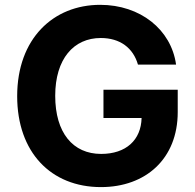

<svg xmlns="http://www.w3.org/2000/svg" viewBox="-20 -757 801 787"><path d="M545.5 -492.2H701.7C681.8 -636 555 -737.2 390.6 -737.2C198.5 -737.2 50.4 -598.7 50.4 -362.9C50.4 -132.8 188.9 9.9 393.8 9.9C577.4 9.9 708.5 -106.2 708.5 -297.6V-389.2H404.1V-273.4H560.4C558.2 -183.2 496.8 -126.1 394.5 -126.1C279.1 -126.1 206.3 -212.4 206.3 -364.3C206.3 -515.6 282 -601.2 393.1 -601.2C472.3 -601.2 525.9 -560.4 545.5 -492.2Z"/></svg>

Font: Magic Ui Pro
Style: Bold
Weight: 700
Designer: Stefan Endress, Andreas Faust
Version: Version 1.000;FEAKit 1.0